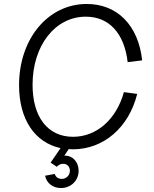

<svg xmlns="http://www.w3.org/2000/svg" viewBox="-20 -736 774 967"><path d="M347 16C502 16 629 -94 671 -263L604 -272C566 -134 466 -47 348 -47C221 -47 144 -146 144 -309C144 -507 258 -652 412 -652C529 -652 606 -569 623 -423L696 -432C677 -608 571 -716 417 -716C222 -716 76 -541 76 -307C76 -135 155 -18 285 10L235 83L266 104C275 94 286 89 298 89C318 89 332 103 332 124C332 147 314 165 291 165C274 165 260 156 256 140L207 149C215 187 246 211 287 211C338 211 376 173 376 124C376 81 347 48 309 48H304L326 15Z"/></svg>

Font: Uncut Sans Book Italic
Style: Regular
Weight: 350
Italic angle: -11°
Designer: Kasper Nordkvist
Foundry: UNCUT.wtf
Version: Version 1.304;Glyphs 3.2 (3246)